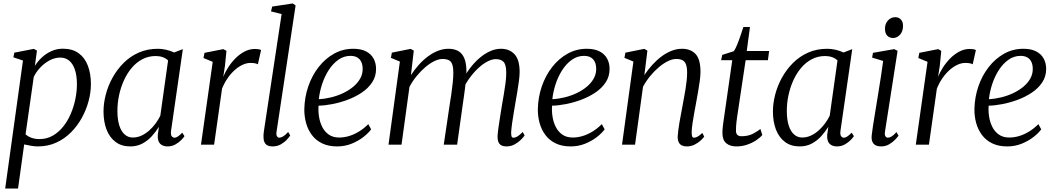

<svg xmlns="http://www.w3.org/2000/svg" viewBox="-20 -838 6114 1112"><path d="M10 254 113 -487.5 57.5 -506 63 -533 176 -555 194 -545 182 -456.5Q198.5 -483 223 -505.8Q247.5 -528.5 278.5 -542.2Q309.5 -556 344 -556Q399.5 -556 435.5 -529.8Q471.5 -503.5 489 -457.2Q506.5 -411 506.5 -351Q506.5 -303.5 493.2 -253.2Q480 -203 454.2 -156Q428.5 -109 391.2 -71.5Q354 -34 305.8 -12Q257.5 10 199 10Q180 10 159.5 6.2Q139 2.5 120 -1.5L84.5 254ZM128 -60Q143 -46.5 163.5 -39.5Q184 -32.5 208.5 -32.5Q251 -32.5 285.5 -52.2Q320 -72 346.2 -105Q372.5 -138 390 -179.2Q407.5 -220.5 416.5 -264.5Q425.5 -308.5 425.5 -349.5Q425.5 -399.5 414 -434Q402.5 -468.5 381 -486.5Q359.5 -504.5 329.5 -504.5Q297 -504.5 266.5 -488Q236 -471.5 212.2 -445.8Q188.5 -420 175.5 -392.5Z M971 -82.5Q967.5 -58 974.5 -49.2Q981.5 -40.5 990.5 -40.5Q1000 -40.5 1011 -48Q1022 -55.5 1035.5 -69.5L1048.5 -49.5Q1044.5 -42.5 1031 -28.2Q1017.5 -14 996.8 -2Q976 10 950 10Q922.5 10 907 -6Q891.5 -22 894 -58L900.5 -103.5Q883 -75.5 859.2 -49.2Q835.5 -23 804.5 -6.5Q773.5 10 734.5 10Q684 10 649.5 -15.8Q615 -41.5 597.2 -87.2Q579.5 -133 579.5 -193Q579.5 -240 592.8 -290.8Q606 -341.5 632 -388.5Q658 -435.5 696 -473.5Q734 -511.5 783.8 -533.5Q833.5 -555.5 894.5 -555.5Q917 -555.5 942.5 -549.8Q968 -544 988.5 -534L1039 -553.5ZM953.5 -488Q940.5 -500.5 922.2 -507Q904 -513.5 882 -513.5Q839.5 -513.5 804.5 -495Q769.5 -476.5 742.8 -444.8Q716 -413 697.5 -372Q679 -331 669.5 -286Q660 -241 660 -196.5Q660 -145 671.2 -110.5Q682.5 -76 702.5 -58.8Q722.5 -41.5 748.5 -41.5Q776 -41.5 800.2 -53Q824.5 -64.5 845 -83Q865.5 -101.5 881.8 -123.8Q898 -146 908.5 -168Z M1144 0 1212 -480 1158.5 -502 1164.5 -532 1273.5 -553.5 1291.5 -543.5 1283 -457.5 1273 -393Q1283 -418.5 1300.8 -446.5Q1318.5 -474.5 1342.5 -499Q1366.5 -523.5 1395.5 -539Q1424.5 -554.5 1457 -554.5Q1467 -554.5 1476.8 -553Q1486.5 -551.5 1492 -548L1473.5 -465.5Q1467.5 -469.5 1456.5 -471.5Q1445.5 -473.5 1430.5 -473.5Q1407.5 -473.5 1383.8 -462.2Q1360 -451 1337.8 -430.8Q1315.5 -410.5 1297 -383.2Q1278.5 -356 1266 -324.5L1220 0Z M1581.5 -74Q1579 -57.5 1584.2 -49Q1589.5 -40.5 1597 -40.5Q1607 -40.5 1619.5 -47.8Q1632 -55 1649 -73.5L1661 -53.5Q1655.5 -44.5 1641.5 -29.2Q1627.5 -14 1606.5 -2Q1585.5 10 1558 10Q1541 10 1529.2 4.2Q1517.5 -1.5 1511.5 -15Q1505.5 -28.5 1506 -50Q1506 -54 1506.5 -60.5Q1507 -67 1508 -74.8Q1509 -82.5 1510 -89L1611 -756.5L1549.5 -772L1556.5 -800L1675.5 -818L1692 -806.5Z M2129.5 -89Q2115 -68.5 2086 -45.5Q2057 -22.5 2017.5 -6.2Q1978 10 1932.5 10Q1882 10 1845.5 -7.8Q1809 -25.5 1786 -56.5Q1763 -87.5 1752.5 -126.2Q1742 -165 1742.5 -206.5Q1744 -275 1765.5 -337.8Q1787 -400.5 1825.2 -449.5Q1863.5 -498.5 1914.5 -527Q1965.5 -555.5 2026 -555.5Q2070.5 -555.5 2099.8 -540.5Q2129 -525.5 2143.5 -499Q2158 -472.5 2158 -439Q2158 -395 2135.2 -360.8Q2112.5 -326.5 2075 -301.5Q2037.5 -276.5 1993 -260Q1948.5 -243.5 1904.2 -235Q1860 -226.5 1825 -226Q1822.5 -195 1827.5 -162.8Q1832.5 -130.5 1846.2 -103Q1860 -75.5 1884.2 -58.5Q1908.5 -41.5 1944.5 -41.5Q1972.5 -41.5 2001.2 -50Q2030 -58.5 2058.5 -75.8Q2087 -93 2113 -119ZM2010.5 -514.5Q1971.5 -514.5 1939.5 -491.8Q1907.5 -469 1883.8 -432Q1860 -395 1845.5 -350.8Q1831 -306.5 1826.5 -263.5Q1863 -265.5 1899.2 -274.5Q1935.5 -283.5 1968 -299Q2000.5 -314.5 2025.8 -335.5Q2051 -356.5 2065.8 -382.5Q2080.5 -408.5 2080.5 -438.5Q2080.5 -475.5 2062.2 -495Q2044 -514.5 2010.5 -514.5Z M2376.5 -545 2360 -403Q2380.5 -434.5 2405.2 -462.2Q2430 -490 2458.2 -511Q2486.5 -532 2516.8 -543.8Q2547 -555.5 2577.5 -555.5Q2613 -555.5 2636 -541.2Q2659 -527 2670.2 -497.8Q2681.5 -468.5 2681.5 -422Q2681.5 -417 2680.8 -409.8Q2680 -402.5 2679.2 -393.5Q2678.5 -384.5 2677 -374.5L2665 -384.5Q2684 -420.5 2708.8 -451.5Q2733.5 -482.5 2761.8 -505.8Q2790 -529 2820.2 -542.2Q2850.5 -555.5 2881.5 -555.5Q2930.5 -555.5 2960 -523.8Q2989.5 -492 2989.5 -421Q2989.5 -399.5 2985.5 -369.5Q2981.5 -339.5 2976 -306.2Q2970.5 -273 2965 -242Q2960.5 -214 2955.2 -183.5Q2950 -153 2946 -124.5Q2942 -96 2940.5 -73.5Q2940 -57.5 2942.5 -49Q2945 -40.5 2953.5 -40.5Q2965 -40.5 2977.5 -48.2Q2990 -56 3007.5 -73.5L3018.5 -53.5Q3012.5 -44.5 2997.5 -29.2Q2982.5 -14 2961 -2Q2939.5 10 2913.5 10Q2896 10 2884.2 4Q2872.5 -2 2867 -14.8Q2861.5 -27.5 2861.5 -47Q2862.5 -68 2866.8 -98.2Q2871 -128.5 2876.5 -162.2Q2882 -196 2887 -228Q2892 -257.5 2897.8 -290.8Q2903.5 -324 2907.8 -356.8Q2912 -389.5 2912 -416.5Q2912 -462 2897.2 -478.8Q2882.5 -495.5 2851 -495.5Q2829.5 -495.5 2803.8 -482.2Q2778 -469 2751.8 -445Q2725.5 -421 2701.8 -389Q2678 -357 2660 -319L2678 -370Q2676 -349 2673 -324.8Q2670 -300.5 2666.5 -276.8Q2663 -253 2660 -232L2627.5 0H2550L2583.5 -225.5Q2588.5 -256 2593.5 -290.2Q2598.5 -324.5 2602 -357.5Q2605.5 -390.5 2605.5 -416.5Q2605.5 -462 2592 -479.2Q2578.5 -496.5 2543.5 -496.5Q2521 -496.5 2495 -483.8Q2469 -471 2442.8 -448.5Q2416.5 -426 2392.8 -397Q2369 -368 2351.5 -335L2305.5 0H2230L2296 -481.5L2244 -503L2249.5 -533L2358.5 -555Z M3482 -89Q3467.5 -68.5 3438.5 -45.5Q3409.5 -22.5 3370 -6.2Q3330.5 10 3285 10Q3234.5 10 3198 -7.8Q3161.5 -25.5 3138.5 -56.5Q3115.5 -87.5 3105 -126.2Q3094.5 -165 3095 -206.5Q3096.5 -275 3118 -337.8Q3139.5 -400.5 3177.8 -449.5Q3216 -498.5 3267 -527Q3318 -555.5 3378.5 -555.5Q3423 -555.5 3452.2 -540.5Q3481.5 -525.5 3496 -499Q3510.5 -472.5 3510.5 -439Q3510.5 -395 3487.8 -360.8Q3465 -326.5 3427.5 -301.5Q3390 -276.5 3345.5 -260Q3301 -243.5 3256.8 -235Q3212.5 -226.5 3177.5 -226Q3175 -195 3180 -162.8Q3185 -130.5 3198.8 -103Q3212.5 -75.5 3236.8 -58.5Q3261 -41.5 3297 -41.5Q3325 -41.5 3353.8 -50Q3382.5 -58.5 3411 -75.8Q3439.5 -93 3465.5 -119ZM3363 -514.5Q3324 -514.5 3292 -491.8Q3260 -469 3236.2 -432Q3212.5 -395 3198 -350.8Q3183.5 -306.5 3179 -263.5Q3215.5 -265.5 3251.8 -274.5Q3288 -283.5 3320.5 -299Q3353 -314.5 3378.2 -335.5Q3403.5 -356.5 3418.2 -382.5Q3433 -408.5 3433 -438.5Q3433 -475.5 3414.8 -495Q3396.5 -514.5 3363 -514.5Z M3712 -403Q3732.5 -434.5 3757.8 -462.2Q3783 -490 3811.2 -511Q3839.5 -532 3869.5 -543.8Q3899.5 -555.5 3930 -555.5Q3980 -555.5 4008.5 -525.2Q4037 -495 4037 -421.5Q4037 -399.5 4032.8 -369Q4028.5 -338.5 4022.8 -305.2Q4017 -272 4011.5 -242Q4006.5 -214.5 4000.8 -183.8Q3995 -153 3990.8 -124.2Q3986.5 -95.5 3986 -73.5Q3985.5 -57.5 3988.5 -49Q3991.5 -40.5 3999 -40.5Q4009 -40.5 4020.8 -47Q4032.5 -53.5 4047.5 -68L4058.5 -47Q4053.5 -39 4039 -25.2Q4024.5 -11.5 4003.8 -0.8Q3983 10 3957 10Q3941 10 3929 4.2Q3917 -1.5 3910.8 -14.2Q3904.5 -27 3905 -48Q3906 -63 3908.5 -84Q3911 -105 3915.2 -129Q3919.5 -153 3924.2 -177.8Q3929 -202.5 3933 -225.5Q3937 -248.5 3941.8 -273.2Q3946.5 -298 3950.5 -323.2Q3954.5 -348.5 3957 -372.2Q3959.5 -396 3959.5 -416.5Q3959.5 -447 3953.2 -464.2Q3947 -481.5 3933.2 -489Q3919.5 -496.5 3896.5 -496.5Q3874 -496.5 3847.8 -483.5Q3821.5 -470.5 3795 -448Q3768.5 -425.5 3744.8 -396.5Q3721 -367.5 3704 -335L3658 0H3582.5L3648.5 -481.5L3596.5 -503L3602 -533L3711 -555L3729.5 -545Z M4250.5 -169.5Q4247.5 -149.5 4245.8 -135Q4244 -120.5 4243.2 -108Q4242.5 -95.5 4242.5 -80.5Q4242.5 -65 4250.5 -57Q4258.5 -49 4274 -49Q4313 -49 4340.5 -63.2Q4368 -77.5 4384 -91L4395 -56Q4382 -40.5 4359 -25.2Q4336 -10 4306.8 0Q4277.5 10 4245 10Q4208 10 4186 -8.5Q4164 -27 4164 -68.5Q4164 -75.5 4164.5 -84.8Q4165 -94 4166.2 -105Q4167.5 -116 4169 -127.8Q4170.5 -139.5 4172.5 -151L4221 -489.5H4156.5L4163 -520L4230 -541.5Q4238.5 -553 4249 -578.5Q4259.5 -604 4269.2 -632.8Q4279 -661.5 4285.5 -681.5H4323.5L4305 -542.5H4434.5L4427.5 -489.5H4298.5Z M4848 -82.5Q4844.5 -58 4851.5 -49.2Q4858.5 -40.5 4867.5 -40.5Q4877 -40.5 4888 -48Q4899 -55.5 4912.5 -69.5L4925.5 -49.5Q4921.5 -42.5 4908 -28.2Q4894.5 -14 4873.8 -2Q4853 10 4827 10Q4799.5 10 4784 -6Q4768.5 -22 4771 -58L4777.5 -103.5Q4760 -75.5 4736.2 -49.2Q4712.5 -23 4681.5 -6.5Q4650.5 10 4611.5 10Q4561 10 4526.5 -15.8Q4492 -41.5 4474.2 -87.2Q4456.5 -133 4456.5 -193Q4456.5 -240 4469.8 -290.8Q4483 -341.5 4509 -388.5Q4535 -435.5 4573 -473.5Q4611 -511.5 4660.8 -533.5Q4710.5 -555.5 4771.5 -555.5Q4794 -555.5 4819.5 -549.8Q4845 -544 4865.5 -534L4916 -553.5ZM4830.5 -488Q4817.5 -500.5 4799.2 -507Q4781 -513.5 4759 -513.5Q4716.5 -513.5 4681.5 -495Q4646.5 -476.5 4619.8 -444.8Q4593 -413 4574.5 -372Q4556 -331 4546.5 -286Q4537 -241 4537 -196.5Q4537 -145 4548.2 -110.5Q4559.5 -76 4579.5 -58.8Q4599.5 -41.5 4625.5 -41.5Q4653 -41.5 4677.2 -53Q4701.5 -64.5 4722 -83Q4742.5 -101.5 4758.8 -123.8Q4775 -146 4785.5 -168Z M5083 10Q5065.5 10 5052.5 4Q5039.5 -2 5033 -16Q5026.5 -30 5028.5 -53Q5030 -70 5035.5 -105.5Q5041 -141 5048.8 -188.2Q5056.5 -235.5 5065 -287.8Q5073.5 -340 5081.5 -391.2Q5089.5 -442.5 5095 -485L5031 -504.5L5036 -532L5159 -553.5L5178.5 -543.5L5105.5 -75.5Q5102.5 -57 5108.2 -48.8Q5114 -40.5 5121.5 -40.5Q5132 -40.5 5143.8 -47.5Q5155.5 -54.5 5172 -73L5184 -52.5Q5178.5 -44 5164.2 -29Q5150 -14 5129.2 -2Q5108.5 10 5083 10ZM5153 -618Q5131 -618 5118.2 -631.8Q5105.5 -645.5 5105.5 -671Q5105.5 -701.5 5123.2 -720Q5141 -738.5 5165 -738.5Q5185 -738.5 5197.5 -725.2Q5210 -712 5210 -688.5Q5210 -656 5192.5 -637Q5175 -618 5153 -618Z M5284 0 5352 -480 5298.5 -502 5304.5 -532 5413.5 -553.5 5431.5 -543.5 5423 -457.5 5413 -393Q5423 -418.5 5440.8 -446.5Q5458.5 -474.5 5482.5 -499Q5506.5 -523.5 5535.5 -539Q5564.5 -554.5 5597 -554.5Q5607 -554.5 5616.8 -553Q5626.5 -551.5 5632 -548L5613.5 -465.5Q5607.5 -469.5 5596.5 -471.5Q5585.5 -473.5 5570.5 -473.5Q5547.5 -473.5 5523.8 -462.2Q5500 -451 5477.8 -430.8Q5455.5 -410.5 5437 -383.2Q5418.5 -356 5406 -324.5L5360 0Z M6010.5 -89Q5996 -68.5 5967 -45.5Q5938 -22.5 5898.5 -6.2Q5859 10 5813.5 10Q5763 10 5726.5 -7.8Q5690 -25.5 5667 -56.5Q5644 -87.5 5633.5 -126.2Q5623 -165 5623.5 -206.5Q5625 -275 5646.5 -337.8Q5668 -400.5 5706.2 -449.5Q5744.5 -498.5 5795.5 -527Q5846.5 -555.5 5907 -555.5Q5951.5 -555.5 5980.8 -540.5Q6010 -525.5 6024.5 -499Q6039 -472.5 6039 -439Q6039 -395 6016.2 -360.8Q5993.5 -326.5 5956 -301.5Q5918.5 -276.5 5874 -260Q5829.5 -243.5 5785.2 -235Q5741 -226.5 5706 -226Q5703.5 -195 5708.5 -162.8Q5713.5 -130.5 5727.2 -103Q5741 -75.5 5765.2 -58.5Q5789.5 -41.5 5825.5 -41.5Q5853.5 -41.5 5882.2 -50Q5911 -58.5 5939.5 -75.8Q5968 -93 5994 -119ZM5891.5 -514.5Q5852.5 -514.5 5820.5 -491.8Q5788.5 -469 5764.8 -432Q5741 -395 5726.5 -350.8Q5712 -306.5 5707.5 -263.5Q5744 -265.5 5780.2 -274.5Q5816.5 -283.5 5849 -299Q5881.5 -314.5 5906.8 -335.5Q5932 -356.5 5946.8 -382.5Q5961.5 -408.5 5961.5 -438.5Q5961.5 -475.5 5943.2 -495Q5925 -514.5 5891.5 -514.5Z"/></svg>

Font: Merriweather 48pt Light
Style: Italic
Weight: 300
Italic angle: -7.8°
Version: Version 2.101